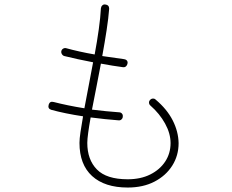

<svg xmlns="http://www.w3.org/2000/svg" viewBox="-20 -812 1040 860"><path d="M552 28Q449 28 392.5 -23.5Q336 -75 336 -172Q336 -190 340.5 -220.5Q345 -251 352 -291Q312 -297 275.5 -304.5Q239 -312 210 -320Q193 -325 198 -343Q203 -360 221 -355Q248 -348 284 -340.5Q320 -333 358 -327Q367 -374 377 -427Q387 -480 397 -533Q324 -547 268 -561Q261 -563 257 -570Q253 -577 255 -584Q257 -591 263.5 -594.5Q270 -598 277 -596Q302 -589 335.5 -581.5Q369 -574 404 -568Q415 -627 422.5 -681Q430 -735 432 -775Q433 -783 438.5 -788Q444 -793 451 -792Q469 -790 469 -773Q466 -732 457.5 -676.5Q449 -621 438 -561Q499 -552 536 -547Q544 -546 548.5 -540.5Q553 -535 551 -527Q550 -520 544.5 -515Q539 -510 531 -511Q509 -514 483.5 -518Q458 -522 432 -527Q422 -473 411.5 -420.5Q401 -368 392 -321Q424 -317 454.5 -314Q485 -311 513 -309Q521 -309 526 -303.5Q531 -298 530 -290Q530 -283 524.5 -277.5Q519 -272 511 -273Q482 -275 450 -278.5Q418 -282 386 -286Q379 -247 375 -217.5Q371 -188 371 -172Q371 -97 414 -53Q457 -9 552 -9Q610 -9 653 -30.5Q696 -52 720 -88.5Q744 -125 744 -171Q744 -214 719.5 -258.5Q695 -303 654 -339Q648 -344 647.5 -351.5Q647 -359 652 -364Q657 -370 664.5 -370.5Q672 -371 677 -366Q728 -323 753.5 -273Q779 -223 780 -171Q780 -115 751.5 -70Q723 -25 672 1.5Q621 28 552 28Z"/></svg>

Font: Zen Maru Gothic Light
Style: Regular
Weight: 300
Designer: Yoshimichi Ohira
Foundry: Positype
Version: Version 1.001